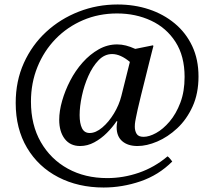

<svg xmlns="http://www.w3.org/2000/svg" viewBox="-20 -643 956 856"><path d="M442 193Q329 193 240 147Q151 101 100.5 16Q50 -69 50 -184Q50 -282 86.5 -362.5Q123 -443 186 -501Q249 -559 331 -591Q413 -623 504 -623Q579 -623 644 -601.5Q709 -580 759 -538.5Q809 -497 837 -437.5Q865 -378 865 -302Q865 -226 838.5 -168Q812 -110 770 -71Q728 -32 681 -12Q634 8 593 8Q550 8 525 -13.5Q500 -35 500 -76Q500 -86 503 -102L500 -103Q482 -76 456.5 -50.5Q431 -25 400.5 -8.5Q370 8 337 8Q293 8 268.5 -24Q244 -56 244 -109Q244 -148 257 -193.5Q270 -239 293 -283.5Q316 -328 348.5 -364.5Q381 -401 420 -423Q459 -445 502 -445Q522 -445 541.5 -440Q561 -435 583 -425L662 -441L664 -438Q664 -438 658.5 -417Q653 -396 645 -363.5Q637 -331 627.5 -293Q618 -255 609 -219Q600 -183 594 -156Q588 -129 586 -118Q585 -113 583 -102Q581 -91 581 -78Q581 -60 589 -46.5Q597 -33 620 -33Q645 -33 676 -50Q707 -67 736 -101Q765 -135 784 -185Q803 -235 803 -300Q803 -393 762.5 -456Q722 -519 653.5 -551Q585 -583 502 -583Q420 -583 350 -553Q280 -523 228 -469.5Q176 -416 147 -344.5Q118 -273 118 -190Q118 -86 162 -9.5Q206 67 282.5 109Q359 151 458 151Q530 151 599.5 127Q669 103 727 54Q733 58 738.5 65Q744 72 748 77Q687 138 606 165.5Q525 193 442 193ZM559 -367Q517 -402 480 -402Q446 -402 419.5 -374.5Q393 -347 374 -304.5Q355 -262 345 -215Q335 -168 335 -130Q335 -93 345.5 -71.5Q356 -50 380 -50Q407 -50 436 -74.5Q465 -99 488 -137Q511 -175 521 -215Z"/></svg>

Font: Tiro Telugu
Style: Regular
Weight: 400
Designer: Telugu: John Hudson & Fiona Ross. Latin: John Hudson.
Foundry: Tiro Typeworks Ltd.
Version: Version 1.52